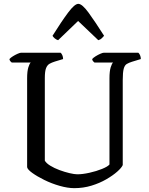

<svg xmlns="http://www.w3.org/2000/svg" viewBox="-20 -978 775 998"><path d="M366 0Q332 0 290 -12Q248 -24 210.5 -42.5Q173 -61 148 -79Q123 -97 121 -109V-571Q121 -608 127.5 -628.5Q134 -649 140 -653H41Q38 -655 34 -659.5Q30 -664 29 -671Q35 -678 47 -685.5Q59 -693 71.5 -698.5Q84 -704 90 -704H295Q300 -700 304 -691Q308 -682 308 -671L265 -658Q249 -653 237.5 -646.5Q226 -640 219.5 -624Q213 -608 213 -572V-143Q220 -130 241 -117Q262 -104 289 -94Q316 -84 341.5 -78Q367 -72 382 -72Q409 -72 445 -80Q481 -88 510.5 -100Q540 -112 549 -123V-571Q549 -608 555.5 -628.5Q562 -649 568 -653H471Q468 -655 464 -659.5Q460 -664 459 -671Q465 -678 477 -685.5Q489 -693 501.5 -698.5Q514 -704 520 -704H699Q704 -700 708 -691Q712 -682 712 -671L666 -657Q650 -652 639 -645.5Q628 -639 623 -620.5Q618 -602 618 -562V-120Q612 -106 589.5 -86Q567 -66 532.5 -46Q498 -26 455.5 -13Q413 0 366 0ZM282 -769Q272 -772 264 -779Q256 -786 253 -792Q300 -867 334 -912.5Q368 -958 387 -958Q407 -958 440.5 -912Q474 -866 521 -792Q517 -787 509.5 -779.5Q502 -772 491 -769L386 -869Z"/></svg>

Font: Texturina 72pt Medium
Style: Regular
Weight: 500
Designer: Guillermo Torres Carreño
Foundry: Omnibus-Type
Version: Version 1.002; ttfautohint (v1.8.3)